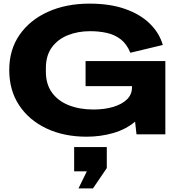

<svg xmlns="http://www.w3.org/2000/svg" viewBox="-20 -741 979 1059"><path d="M458 13Q333 13 236.5 -32.5Q140 -78 85.5 -160.5Q31 -243 31 -355Q31 -467 88 -549Q145 -631 245 -676Q345 -721 474 -721Q587 -721 670.5 -691.5Q754 -662 806.5 -610.5Q859 -559 878 -493L699 -450Q679 -499 645.5 -524.5Q612 -550 569 -559.5Q526 -569 477 -569Q409 -569 353.5 -546.5Q298 -524 265.5 -479Q233 -434 233 -365V-345Q233 -277 266.5 -230.5Q300 -184 359.5 -160.5Q419 -137 495 -137Q557 -137 605 -151.5Q653 -166 680.5 -193Q708 -220 708 -259V-266H452V-404H892V0H733L725 -70Q674 -27 604 -7Q534 13 458 13ZM413 298 459 204H389V70H569V186L493 298Z"/></svg>

Font: Special Gothic Extended Bold
Style: Regular
Weight: 700
Width: 7
Designer: Alistair McCready
Foundry: Monolith
Version: Version 1.000; ttfautohint (v1.8.4.7-5d5b)